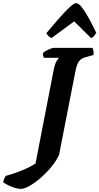

<svg xmlns="http://www.w3.org/2000/svg" viewBox="-163 -1011 638 1232"><path d="M-28 201Q-53 201 -87.5 187.5Q-122 174 -143 158Q-140 144 -135 133.5Q-130 123 -127 118Q-69 102 -19.5 81.5Q30 61 65 38L181 -560Q190 -605 201.5 -621.5Q213 -638 215 -640H119Q117 -644 114 -652.5Q111 -661 113 -671Q121 -679 135 -686.5Q149 -694 162.5 -699Q176 -704 182 -704H430Q433 -699 436 -687.5Q439 -676 437 -658L389 -645Q358 -637 344 -618Q330 -599 322 -559L216 -18Q198 22 166 60.5Q134 99 97 131Q60 163 26.5 182Q-7 201 -28 201ZM168 -767Q158 -770 147.5 -780Q137 -790 135 -799Q177 -849 215.5 -893Q254 -937 283 -964Q312 -991 326 -991Q341 -991 362 -964.5Q383 -938 406.5 -895Q430 -852 455 -800Q448 -790 440.5 -780Q433 -770 421 -767L313 -874Z"/></svg>

Font: Texturina ExtraBold
Style: Italic
Weight: 800
Italic angle: -11°
Designer: Guillermo Torres Carreño
Foundry: Omnibus-Type
Version: Version 1.002; ttfautohint (v1.8.3)